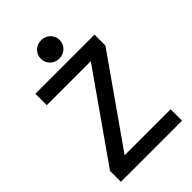

<svg xmlns="http://www.w3.org/2000/svg" viewBox="-260 -994 1095 1095"><g transform="rotate(-45 287.5 -446.5)"><path d="M215 -819C215 -777 249 -745 291 -745C333 -745 367 -777 367 -819C367 -861 333 -893 291 -893C249 -893 215 -861 215 -819ZM52 -700V-608H407L42 -88V0H535V-92H164L529 -612V-700Z"/></g></svg>

Font: Space Text Medium
Style: Regular
Weight: 500
Designer: Florian Karsten (Space Text), Colophon Foundry (Space Mono)
Foundry: Florian Karsten
Version: Version 1.003;PS 001.003;hotconv 1.0.88;makeotf.lib2.5.64775